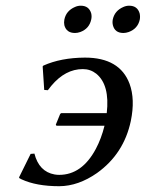

<svg xmlns="http://www.w3.org/2000/svg" viewBox="-20 -640 509 670"><path d="M204.6 -571.8Q210.9 -602.5 241.7 -615.7Q251.5 -620.1 261.7 -620.1Q290.5 -620.1 298.3 -593.3Q300.8 -582.5 298.3 -571.8Q291.5 -540 260.3 -528.3Q250.5 -524.9 241.7 -524.9Q211.9 -524.9 204.6 -551.8Q202.6 -561.5 204.6 -571.8ZM373.5 -571.8Q379.9 -602.5 410.6 -615.7Q420.4 -620.1 430.7 -620.1Q459.5 -620.1 467.3 -593.3Q469.7 -582.5 467.8 -571.8Q460.9 -540 429.2 -528.3Q419.4 -524.9 410.6 -524.9Q380.9 -524.9 374 -551.8Q371.6 -561.5 373.5 -571.8ZM352.5 -245.1Q363.8 -343.8 315.9 -382.8Q295.4 -398.9 269 -398.9Q208 -398.9 159.2 -340.8Q152.3 -332.5 147 -325.2L134.3 -326.2L128.9 -408.2L131.3 -411.1Q192.4 -438.5 276.4 -439Q397.9 -439 432.1 -347.7Q452.1 -293.5 436.5 -217.8Q412.1 -103 318.4 -36.1Q253.4 9.3 187 9.8Q106.9 9.8 55.2 -14.2Q50.8 -16.1 47.9 -18.1L46.4 -21L86.9 -103L100.1 -104Q116.2 -41 170.4 -31.2Q178.7 -29.8 186.5 -29.8Q266.1 -29.8 314.5 -120.6Q333.5 -156.2 344.7 -201.2H177.7Q174.8 -203.1 174.8 -205.1L189.5 -241.2Q191.9 -245.1 193.8 -245.1Z"/></svg>

Font: Linux Biolinum Slanted O
Style: Slanted
Weight: 400
Designer: Philipp H. Poll
Foundry: Philipp H. Poll
Version: Version 1.0.4